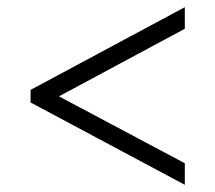

<svg xmlns="http://www.w3.org/2000/svg" viewBox="-20 -625 599 534"><path d="M494 -111 65 -340V-375L494 -605V-545L144 -357L494 -171Z"/></svg>

Font: Noto Serif Hentaigana
Style: Regular
Weight: 400
Designer: Kazuhiro Yamada
Foundry: nipponia
Version: Version 1.000; ttfautohint (v1.8.4.7-5d5b)